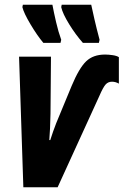

<svg xmlns="http://www.w3.org/2000/svg" viewBox="-20 -786 519 806"><path d="M234 -606 237 -619Q225 -652 215.5 -693Q206 -734 200 -766H76L74 -756Q80 -731 108 -684Q136 -637 162 -606ZM395 -606 398 -619Q385 -668 376.5 -705Q368 -742 363 -766H239L237 -756Q243 -729 270 -685Q297 -641 328 -606ZM222 0 397 -383Q413 -420 423.5 -431.5Q434 -443 450 -443Q465 -443 479 -435V-546Q470 -552 452.5 -554.5Q435 -557 421 -557Q371 -557 341.5 -528.5Q312 -500 281 -426L216 -269Q210 -253 203 -234Q196 -215 191 -198H187Q189 -221 190 -246Q191 -271 192 -310L194 -548H60L78 0Z"/></svg>

Font: Noto Sans UI Condensed ExtraBold
Style: Italic
Weight: 800
Width: 3
Designer: Monotype Design Team
Foundry: Monotype Imaging Inc.
Version: 1.001